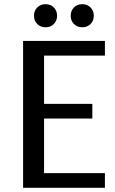

<svg xmlns="http://www.w3.org/2000/svg" viewBox="-20 -895 550 915"><path d="M236.5 -780.5Q221 -765 197 -765Q173 -765 157.5 -780.5Q142 -796 142 -820Q142 -844 157.5 -859.5Q173 -875 197 -875Q221 -875 236.5 -859.5Q252 -844 252 -820Q252 -796 236.5 -780.5ZM411.5 -780.5Q396 -765 372 -765Q348 -765 332.5 -780.5Q317 -796 317 -820Q317 -844 332.5 -859.5Q348 -875 372 -875Q396 -875 411.5 -859.5Q427 -844 427 -820Q427 -796 411.5 -780.5ZM90 0V-700H480V-630H190V-400H420V-330H190V-70H480V0Z"/></svg>

Font: Scada
Style: Regular
Weight: 400
Designer: Jovanny Lemonad
Foundry: Jovanny Lemonad
Version: Version 4.100;PS 004.100;hotconv 1.0.88;makeotf.lib2.5.64775